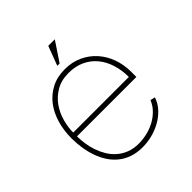

<svg xmlns="http://www.w3.org/2000/svg" viewBox="-175 -750 882 882"><g transform="rotate(-45 266.0 -309.0)"><path d="M238.3 -532.7H253.4L316.4 -627H273.9ZM429.7 -118.7Q418.5 -91.8 398.7 -72.3Q378.9 -52.7 354.5 -40Q330.1 -27.3 303.2 -21.2Q276.4 -15.1 250.5 -15.1Q216.8 -15.1 190.7 -25.4Q164.6 -35.6 144.8 -53Q125 -70.3 111.3 -93Q97.7 -115.7 89.1 -140.6Q80.6 -165.5 76.9 -191.2Q73.2 -216.8 73.2 -239.7H459V-274.4Q459 -319.8 444.3 -360.4Q429.7 -400.9 402.6 -431.4Q375.5 -461.9 337.2 -479.7Q298.8 -497.6 251.5 -497.6Q201.7 -497.6 163.8 -477.8Q126 -458 100.3 -424.3Q74.7 -390.6 61.8 -345.7Q48.8 -300.8 48.8 -251Q48.8 -218.8 53.7 -187Q58.6 -155.3 68.6 -126.5Q78.6 -97.7 94.7 -72.8Q110.8 -47.9 133.3 -29.5Q155.8 -11.2 185.1 -1Q214.4 9.3 251.5 9.3Q281.7 9.3 313 1.5Q344.2 -6.3 372.1 -21.7Q399.9 -37.1 421.4 -60.1Q442.9 -83 453.1 -113.3ZM73.2 -264.2Q73.2 -297.9 83.3 -334.7Q93.3 -371.6 114.7 -402.3Q136.2 -433.1 170.2 -453.1Q204.1 -473.1 251.5 -473.1Q295.9 -473.1 330.1 -457Q364.3 -440.9 387.5 -412.8Q410.6 -384.8 422.6 -346.4Q434.6 -308.1 434.6 -264.2Z"/></g></svg>

Font: SaysetthaMai Thin
Style: Regular
Weight: 100
Designer: John M. Durdin
Foundry: Lao Script for Windows
Version: Version 1.101